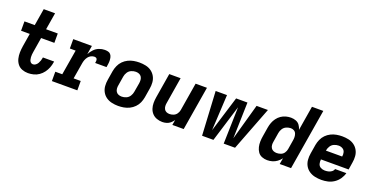

<svg xmlns="http://www.w3.org/2000/svg" viewBox="-27 -1452 4230 2178"><g transform="rotate(20 2088.0 -363.5)"><path d="M309 8Q342 8 376 -0.5Q410 -9 439.5 -29.5Q469 -50 490.5 -79Q512 -108 524.5 -140.5Q537 -173 542 -206L544 -217H408Q408 -214 408 -212Q405 -194 399.5 -177.5Q394 -161 385 -144.5Q376 -128 360.5 -116.5Q345 -105 328 -105Q311 -105 300 -116Q289 -127 285 -142.5Q281 -158 280 -174Q279 -190 280.5 -206.5Q282 -223 285 -240L314 -417H474V-530H333L367 -735H230L196 -530H72V-417H177L151 -258Q145 -220 144 -182.5Q143 -145 151.5 -109.5Q160 -74 181.5 -46Q203 -18 237 -5Q271 8 309 8Z M596 0H903V-113H817L849 -304Q852 -325 859.5 -346Q867 -367 880.5 -385.5Q894 -404 914.5 -414.5Q935 -425 956 -425Q967 -425 976.5 -420Q986 -415 988.5 -404.5Q991 -394 990 -383Q989 -372 987 -361H1124Q1127 -381 1130 -401.5Q1133 -422 1132.5 -442Q1132 -462 1127.5 -481Q1123 -500 1111 -514.5Q1099 -529 1079.5 -533.5Q1060 -538 1040 -538Q1006 -538 972 -525Q938 -512 912 -484.5Q886 -457 869 -425L886 -530H661V-417H731L680 -113H596Z M1397 8Q1430 8 1464.5 2Q1499 -4 1531.5 -20Q1564 -36 1590 -62.5Q1616 -89 1630 -121.5Q1644 -154 1650 -188L1668 -298Q1675 -337 1672 -375.5Q1669 -414 1651 -446.5Q1633 -479 1603 -500.5Q1573 -522 1535 -530Q1497 -538 1458 -538Q1425 -538 1390.5 -532Q1356 -526 1323.5 -510Q1291 -494 1265.5 -468Q1240 -442 1225.5 -409Q1211 -376 1205 -343L1187 -233Q1180 -193 1183 -154.5Q1186 -116 1204 -83.5Q1222 -51 1252 -30Q1282 -9 1320 -0.5Q1358 8 1397 8ZM1399 -105Q1378 -105 1359.5 -112.5Q1341 -120 1330.5 -136.5Q1320 -153 1318.5 -173.5Q1317 -194 1321 -214L1339 -324Q1343 -351 1359 -376.5Q1375 -402 1402 -413.5Q1429 -425 1456 -425Q1477 -425 1495.5 -417.5Q1514 -410 1524.5 -393.5Q1535 -377 1536.5 -357Q1538 -337 1535 -316L1516 -206Q1512 -179 1496 -153.5Q1480 -128 1453 -116.5Q1426 -105 1399 -105Z M1930 8Q1955 8 1980 1Q2005 -6 2025.5 -23.5Q2046 -41 2061 -63L2050 0H2187L2275 -530H2138L2082 -191Q2078 -167 2063 -145.5Q2048 -124 2024 -114.5Q2000 -105 1976 -105Q1956 -105 1938.5 -113Q1921 -121 1912 -138Q1903 -155 1902 -174.5Q1901 -194 1905 -214L1957 -530H1820L1771 -233Q1765 -197 1765 -162Q1765 -127 1775.5 -95Q1786 -63 1808.5 -39Q1831 -15 1863.5 -3.5Q1896 8 1930 8Z M2409 0H2546L2682 -443L2670 0H2807L3011 -530H2874L2752 -94L2764 -530H2627L2494 -98L2517 -530H2380Z M3196 8Q3227 8 3257 -0.5Q3287 -9 3313.5 -28.5Q3340 -48 3359 -74L3346 0H3483L3605 -735H3468L3419 -439Q3411 -468 3394 -492Q3377 -516 3348.5 -527Q3320 -538 3288 -538Q3258 -538 3227.5 -530Q3197 -522 3170 -503.5Q3143 -485 3123.5 -458.5Q3104 -432 3093 -402.5Q3082 -373 3077 -343L3059 -233Q3053 -199 3052 -165.5Q3051 -132 3058.5 -100Q3066 -68 3084 -42Q3102 -16 3132.5 -4Q3163 8 3196 8ZM3271 -105Q3250 -105 3231.5 -112.5Q3213 -120 3202.5 -136.5Q3192 -153 3190.5 -173.5Q3189 -194 3193 -214L3211 -324Q3215 -351 3230.5 -376Q3246 -401 3273 -413Q3300 -425 3327 -425Q3348 -425 3366 -414.5Q3384 -404 3391.5 -384.5Q3399 -365 3399.5 -343.5Q3400 -322 3396 -301L3378 -191Q3374 -167 3359 -145Q3344 -123 3319.5 -114Q3295 -105 3271 -105Z M3851 8Q3889 8 3927.5 -0.5Q3966 -9 4000.5 -32Q4035 -55 4058.5 -89Q4082 -123 4092 -161H3956Q3950 -140 3931 -126.5Q3912 -113 3891.5 -109Q3871 -105 3851 -105Q3824 -105 3801 -117.5Q3778 -130 3771 -156Q3764 -182 3768 -209H4102L4116 -298Q4123 -337 4120 -375.5Q4117 -414 4099 -446.5Q4081 -479 4051 -500.5Q4021 -522 3983 -530Q3945 -538 3906 -538Q3873 -538 3838.5 -532Q3804 -526 3771.5 -510Q3739 -494 3713.5 -468Q3688 -442 3673.5 -409Q3659 -376 3653 -343L3635 -233Q3628 -193 3631.5 -154Q3635 -115 3653.5 -82.5Q3672 -50 3703.5 -29Q3735 -8 3773 0Q3811 8 3851 8ZM3983 -322H3786L3787 -324Q3791 -351 3807 -376.5Q3823 -402 3850 -413.5Q3877 -425 3904 -425Q3931 -425 3953 -412Q3975 -399 3981.5 -373.5Q3988 -348 3983 -322Z"/></g></svg>

Font: Iosevka Sparkle XBdObl
Style: Regular
Weight: 800
Italic angle: -9°
Designer: Belleve Invis
Foundry: Belleve Invis
Version: Version 4.5.0; ttfautohint (v1.8.3)